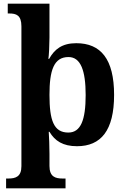

<svg xmlns="http://www.w3.org/2000/svg" viewBox="-20 -780 685 1040"><path d="M13 240H335V187H319C279 187 248 177 248 119V53C248 19 246 -46 244 -66H248C277 -17 321 12 397 12C527 12 598 -73 598 -266C598 -460 526 -546 393 -546C316 -546 275 -513 246 -461H242C245 -477 248 -539 248 -576V-760H22V-707H30C68 -707 96 -698 96 -637V120C96 177 65 187 25 187H13ZM350 -62C271 -62 248 -128 248 -266C248 -398 271 -471 351 -471C417 -471 444 -398 444 -265C444 -129 417 -62 350 -62Z"/></svg>

Font: Noto Serif Lao
Style: Bold
Weight: 700
Designer: Monotype Design Team
Foundry: Monotype Imaging Inc.
Version: Version 2.003